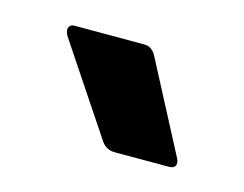

<svg xmlns="http://www.w3.org/2000/svg" viewBox="-40 -764 332 261"><g transform="rotate(15 126.0 -633.0)"><path d="M136 -557Q124 -557 117 -567L33 -693Q29 -700 31 -704.5Q33 -709 38 -709H137Q147 -709 153 -699L220 -571Q223 -565 221 -561Q219 -557 212 -557Z"/></g></svg>

Font: Sofia Sans Extra Condensed Black
Style: Regular
Weight: 900
Designer: Botio Nikoltchev, Ani Petrova
Foundry: lettersoup
Version: Version 4.101